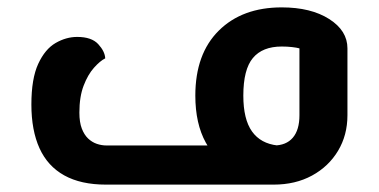

<svg xmlns="http://www.w3.org/2000/svg" viewBox="-20 -500 1026 520"><path d="M267 0Q199 0 154 -25Q109 -50 87 -98.5Q65 -147 65 -217Q65 -287 83.5 -327Q102 -367 130.5 -383.5Q159 -400 189 -400Q228 -400 246 -380.5Q264 -361 265 -342Q251 -335 234.5 -316.5Q218 -298 206.5 -268Q195 -238 195 -195Q195 -169 201.5 -152Q208 -135 218.5 -125Q229 -115 242 -110.5Q255 -106 269 -106H721Q755 -106 773 -127Q791 -148 791 -188V-369Q784 -371 771 -372.5Q758 -374 743 -374Q691 -374 665 -343Q639 -312 639 -241Q639 -177 662.5 -144Q686 -111 732 -106L719 -1Q661 -7 613.5 -34.5Q566 -62 537.5 -113.5Q509 -165 509 -241Q509 -354 572.5 -417Q636 -480 743 -480Q822 -480 871.5 -448.5Q921 -417 921 -369V-188Q921 -134 895.5 -91.5Q870 -49 825 -24.5Q780 0 721 0Z"/></svg>

Font: El Messiri
Style: Regular
Weight: 400
Designer: Mohamed Gaber
Foundry: Kief Type Foundry
Version: Version 2.020